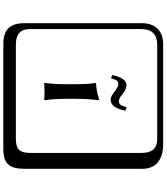

<svg xmlns="http://www.w3.org/2000/svg" viewBox="57 -851 1006 1160"><g transform="rotate(90 560.0 -271.0)"><path d="M591.3 -486.3Q605 -486.3 612.5 -495.4Q620.1 -504.4 627.9 -533.2L648.4 -525.9Q640.6 -482.9 624 -459.7Q607.4 -436.5 581.1 -436.5Q562 -436.5 532.7 -460.9Q502.9 -482.9 489.3 -482.9Q474.6 -482.9 467 -473.1Q459.5 -463.4 453.6 -439L433.6 -445.3Q450.7 -532.2 495.1 -532.2Q521 -532.2 550.8 -505.9Q574.2 -486.3 591.3 -486.3ZM488.8 -213.9Q488.8 -301.8 481 -346.2L482.9 -348.1Q542 -352.1 578.1 -367.2Q585 -367.2 585 -358.9Q577.1 -297.9 577.1 -226.1V-172.9Q577.1 -93.8 585 -37.1L583 -35.2Q558.1 -37.1 533.2 -37.1L481.9 -35.2L481 -37.1Q488.8 -92.3 488.8 -172.9ZM249 -717.8Q204.1 -717.8 179.9 -693.8Q155.8 -669.9 155.8 -625V53.2Q155.8 136.2 249 136.2H820.8Q865.7 136.2 884.8 117.2Q903.8 98.1 903.8 53.2V-625Q903.8 -717.8 820.8 -717.8ZM1000 84Q1000 152.8 973.4 182.4Q946.8 211.9 880.9 211.9H249Q181.2 211.9 150.6 181.4Q120.1 150.9 120.1 84V-625Q120.1 -687 154.1 -720.5Q188 -753.9 249 -753.9H851.1Q920.9 -753.9 960.4 -721.9Q1000 -689.9 1000 -625Z"/></g></svg>

Font: Linux Biolinum Keyboard
Style: Regular
Weight: 700
Designer: Philipp H. Poll
Foundry: Philipp H. Poll
Version: Version 0.6.1 ; ttfautohint (v0.9)